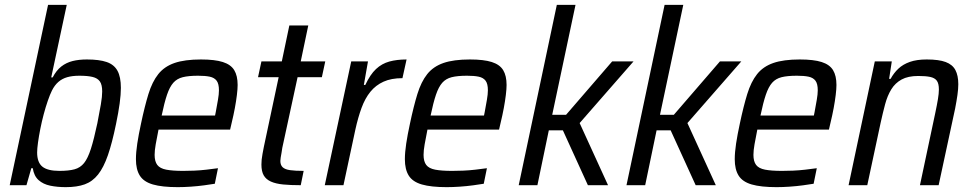

<svg xmlns="http://www.w3.org/2000/svg" viewBox="-20 -763 4008 791"><path d="M251 8Q216 8 187 2Q158 -4 139 -21Q120 -38 115 -70H109L89 0H20L178 -743H255L191 -444H197Q212 -473 232.5 -489Q253 -505 279 -511.5Q305 -518 338 -518Q389 -518 419.5 -507.5Q450 -497 464 -471.5Q478 -446 478 -401Q478 -374 473 -337Q468 -300 458 -252Q442 -174 424.5 -123.5Q407 -73 384 -44Q361 -15 329 -3.5Q297 8 251 8ZM225 -59Q263 -59 287 -65.5Q311 -72 326.5 -91.5Q342 -111 354.5 -150Q367 -189 381 -255Q390 -301 395.5 -333Q401 -365 401 -386Q401 -414 391.5 -427.5Q382 -441 361.5 -446Q341 -451 307 -451Q278 -451 257 -445Q236 -439 220.5 -425.5Q205 -412 194 -390Q186 -374 177 -348Q168 -322 160 -292Q152 -262 146 -231.5Q140 -201 136.5 -175.5Q133 -150 133 -135Q133 -94 154.5 -76.5Q176 -59 225 -59Z M712 8Q648 8 610 -3Q572 -14 556 -39.5Q540 -65 540 -107Q540 -135 545.5 -171.5Q551 -208 561 -254Q576 -325 591.5 -375.5Q607 -426 632 -457.5Q657 -489 699 -503.5Q741 -518 808 -518Q865 -518 898 -507.5Q931 -497 945 -474Q959 -451 959 -413Q959 -397 956 -372Q953 -347 947.5 -317.5Q942 -288 934 -255L928 -229H633Q626 -194 621.5 -168.5Q617 -143 617 -125Q617 -98 628 -83.5Q639 -69 665 -64Q691 -59 735 -59Q755 -59 780 -60Q805 -61 830.5 -64Q856 -67 878 -70L865 -6Q847 -3 821 0.5Q795 4 766.5 6Q738 8 712 8ZM646 -287H866L869 -302Q874 -329 878 -352Q882 -375 882 -391Q882 -418 872.5 -430.5Q863 -443 844.5 -447Q826 -451 796 -451Q757 -451 733 -445Q709 -439 694 -422Q679 -405 668 -372.5Q657 -340 646 -287Z M1219 0Q1177 0 1146.5 -3Q1116 -6 1096 -15Q1076 -24 1066.5 -40.5Q1057 -57 1057 -85Q1057 -95 1058 -105.5Q1059 -116 1061.5 -129Q1064 -142 1067 -158L1128 -445H1043L1057 -510H1141L1172 -658H1250L1219 -510H1320L1306 -445H1206L1143 -154Q1142 -145 1140 -134.5Q1138 -124 1136.5 -114.5Q1135 -105 1135 -100Q1135 -83 1144.5 -74Q1154 -65 1175 -62Q1196 -59 1231 -59Z M1318 0 1427 -510H1496L1479 -413H1485Q1505 -456 1529 -478.5Q1553 -501 1584 -509.5Q1615 -518 1655 -518L1638 -441Q1592 -441 1560 -426.5Q1528 -412 1506 -385Q1484 -358 1469.5 -318.5Q1455 -279 1444 -229L1395 0Z M1820 8Q1756 8 1718 -3Q1680 -14 1664 -39.5Q1648 -65 1648 -107Q1648 -135 1653.5 -171.5Q1659 -208 1669 -254Q1684 -325 1699.5 -375.5Q1715 -426 1740 -457.5Q1765 -489 1807 -503.5Q1849 -518 1916 -518Q1973 -518 2006 -507.5Q2039 -497 2053 -474Q2067 -451 2067 -413Q2067 -397 2064 -372Q2061 -347 2055.5 -317.5Q2050 -288 2042 -255L2036 -229H1741Q1734 -194 1729.5 -168.5Q1725 -143 1725 -125Q1725 -98 1736 -83.5Q1747 -69 1773 -64Q1799 -59 1843 -59Q1863 -59 1888 -60Q1913 -61 1938.5 -64Q1964 -67 1986 -70L1973 -6Q1955 -3 1929 0.5Q1903 4 1874.5 6Q1846 8 1820 8ZM1754 -287H1974L1977 -302Q1982 -329 1986 -352Q1990 -375 1990 -391Q1990 -418 1980.5 -430.5Q1971 -443 1952.5 -447Q1934 -451 1904 -451Q1865 -451 1841 -445Q1817 -439 1802 -422Q1787 -405 1776 -372.5Q1765 -340 1754 -287Z M2117 0 2274 -743H2351L2255 -290H2312L2502 -510H2590L2368 -256L2485 0H2402L2299 -226H2241L2194 0Z M2561 0 2718 -743H2795L2699 -290H2756L2946 -510H3034L2812 -256L2929 0H2846L2743 -226H2685L2638 0Z M3179 8Q3115 8 3077 -3Q3039 -14 3023 -39.5Q3007 -65 3007 -107Q3007 -135 3012.5 -171.5Q3018 -208 3028 -254Q3043 -325 3058.5 -375.5Q3074 -426 3099 -457.5Q3124 -489 3166 -503.5Q3208 -518 3275 -518Q3332 -518 3365 -507.5Q3398 -497 3412 -474Q3426 -451 3426 -413Q3426 -397 3423 -372Q3420 -347 3414.5 -317.5Q3409 -288 3401 -255L3395 -229H3100Q3093 -194 3088.5 -168.5Q3084 -143 3084 -125Q3084 -98 3095 -83.5Q3106 -69 3132 -64Q3158 -59 3202 -59Q3222 -59 3247 -60Q3272 -61 3297.5 -64Q3323 -67 3345 -70L3332 -6Q3314 -3 3288 0.5Q3262 4 3233.5 6Q3205 8 3179 8ZM3113 -287H3333L3336 -302Q3341 -329 3345 -352Q3349 -375 3349 -391Q3349 -418 3339.5 -430.5Q3330 -443 3311.5 -447Q3293 -451 3263 -451Q3224 -451 3200 -445Q3176 -439 3161 -422Q3146 -405 3135 -372.5Q3124 -340 3113 -287Z M3476 0 3584 -510H3654L3643 -438H3649Q3662 -462 3681 -480Q3700 -498 3728.5 -508Q3757 -518 3798 -518Q3848 -518 3876 -507.5Q3904 -497 3916 -474.5Q3928 -452 3928 -416Q3928 -397 3924.5 -372Q3921 -347 3915 -316L3847 0H3770L3833 -297Q3840 -330 3844 -354Q3848 -378 3848 -394Q3848 -419 3839.5 -430.5Q3831 -442 3812.5 -446Q3794 -450 3763 -450Q3721 -450 3694.5 -435.5Q3668 -421 3652 -395Q3636 -369 3626.5 -333.5Q3617 -298 3608 -257L3553 0Z"/></svg>

Font: Saira SemiCondensed
Style: Italic
Weight: 400
Width: 4
Italic angle: -12°
Designer: Hector Gatti with collaboration of the Omnibus-Type team
Foundry: Omnibus-Type
Version: Version 1.101